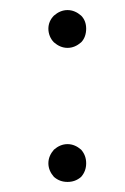

<svg xmlns="http://www.w3.org/2000/svg" viewBox="-20 -484 248 381"><path d="M151 -427C151 -437 148 -446 141 -453C133 -460 124 -464 114 -464C104 -464 95 -460 87 -453C80 -446 76 -437 76 -427C76 -417 80 -407 87 -400C95 -393 104 -389 114 -389C124 -389 133 -393 141 -400C148 -407 151 -417 151 -427ZM151 -160C151 -170 148 -179 141 -187C133 -194 124 -198 114 -198C104 -198 95 -194 87 -187C80 -179 76 -170 76 -160C76 -150 80 -141 87 -133C95 -126 104 -123 114 -123C124 -123 133 -126 141 -133C148 -141 151 -150 151 -160Z"/></svg>

Font: Nupuram Condensed Thin
Style: Regular
Weight: 100
Width: 3
Designer: Santhosh Thottingal (santhosh.thottingal@gmail.com)
Foundry: SMC
Version: Version 1.000